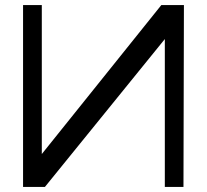

<svg xmlns="http://www.w3.org/2000/svg" viewBox="-20 -736 815 756"><path d="M702.4 0H629V-627.7L671.1 -634.1L156.9 0H70.8V-716H144.6V-68.6L110.6 -87.1L615.2 -716H704.2Z"/></svg>

Font: Russolo 10pt ExtraLight
Style: Regular
Weight: 200
Designer: Micah Stupak-Hahn
Version: Version 1.000